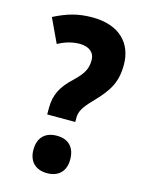

<svg xmlns="http://www.w3.org/2000/svg" viewBox="-113 -842 653 872"><g transform="rotate(15 214.0 -406.5)"><path d="M212 -775C144 -775 94 -760 33 -729L86 -616C118 -634 153 -644 187 -644C228 -644 258 -625 258 -586C258 -546 245 -521 201 -479C150 -431 127 -390 127 -326V-296H259V-316C259 -343 270 -366 311 -408C378 -477 405 -521 405 -604C405 -704 340 -775 212 -775ZM195 -38C247 -38 281 -68 281 -125C281 -184 248 -214 195 -214C142 -214 108 -184 108 -125C108 -68 143 -38 195 -38Z"/></g></svg>

Font: Noto Sans Tamil UI Condensed ExtraBold
Style: Regular
Weight: 800
Width: 3
Designer: Jelle Bosma - Monotype Design Team
Foundry: Monotype Imaging Inc.
Version: Version 2.004